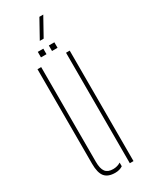

<svg xmlns="http://www.w3.org/2000/svg" viewBox="-212 -853 709 903"><g transform="rotate(-30 143.0 -402.0)"><path d="M51 -86V-600H71V-86Q71 -48 83.8 -31.5Q96.5 -15 125 -15Q147.5 -15 166 -26.5V-6.5Q148.5 5 125 5Q86 5 68.5 -16.2Q51 -37.5 51 -86ZM206 0V-600H226V0ZM153 -640V-670H183V-640ZM93 -640V-670H123V-640ZM127 -710 182 -809H203L148 -710Z"/></g></svg>

Font: Big Shoulders Stencil Display SC Thin
Style: Regular
Weight: 100
Designer: Patric King
Foundry: XO Type Co
Version: Version 2.001